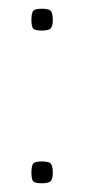

<svg xmlns="http://www.w3.org/2000/svg" viewBox="-20 -424 215 440"><path d="M76 -354Q58 -354 55 -360Q52 -366 52 -378Q52 -391 55 -397.5Q58 -404 76 -404Q94 -404 97.5 -397.5Q101 -391 101 -378Q101 -366 97 -360Q93 -354 76 -354ZM76 -4Q58 -4 55 -10Q52 -16 52 -28Q52 -41 55 -47.5Q58 -54 76 -54Q94 -54 97.5 -47.5Q101 -41 101 -28Q101 -16 97 -10Q93 -4 76 -4Z"/></svg>

Font: Smooch Sans Thin
Style: Regular
Weight: 400
Version: Version 1.010